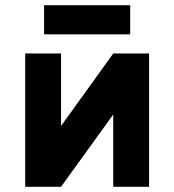

<svg xmlns="http://www.w3.org/2000/svg" viewBox="-20 -716 668 736"><path d="M76.5 0V-511H214V-233L414 -511H551.5V0H414V-277L214 0ZM149 -584.5V-696H479V-584.5Z"/></svg>

Font: Overpass ExtraBold
Style: Regular
Weight: 800
Designer: Delve Withrington, Dave Bailey, Thomas Jockin
Foundry: Delve Fonts LLC
Version: Version 4.000; ttfautohint (v1.8.3)